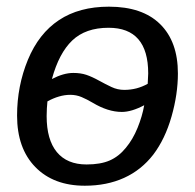

<svg xmlns="http://www.w3.org/2000/svg" viewBox="-20 -558 596 587"><path d="M523.9 -333.5Q523.9 -270 504.4 -201.7Q484.9 -133.3 448.7 -85.4Q412.1 -38.1 359.4 -14.2Q306.6 9.8 239.3 9.8Q143.6 9.8 87.9 -47.4Q32.2 -104.5 32.2 -204.6Q32.2 -294.9 65.4 -375.5Q98.6 -455.6 160.4 -496.6Q222.2 -537.6 313 -537.6Q415.5 -537.6 469.7 -484.1Q523.9 -430.7 523.9 -333.5ZM433.1 -333.5Q433.1 -473.1 312 -473.1Q241.7 -473.1 200.9 -434.3Q160.2 -395.5 138.7 -316.4Q174.3 -335 204.1 -335Q226.6 -335 243.7 -329.3Q260.7 -323.7 283.7 -311Q302.2 -300.8 320.8 -292Q339.4 -283.2 359.9 -283.2Q378.9 -283.2 397 -287.8Q415 -292.5 431.6 -301.8ZM194.8 -268.1Q177.7 -268.1 160.2 -262.9Q142.6 -257.8 125 -248Q124 -237.8 123.3 -226.6Q122.6 -215.3 122.6 -203.1Q122.6 -130.9 153.8 -93Q185.1 -55.2 244.6 -55.2Q287.6 -55.2 315.4 -67.4Q343.3 -79.6 364.7 -106Q386.2 -131.8 400.6 -167.2Q415 -202.6 420.9 -236.3Q382.3 -215.8 352.5 -215.8Q331.1 -215.8 308.8 -222.9Q286.6 -230 263.7 -243.7Q245.6 -254.4 229.5 -261.2Q213.4 -268.1 194.8 -268.1Z"/></svg>

Font: Arimo
Style: Italic
Weight: 400
Italic angle: -12°
Designer: Steve Matteson
Foundry: Monotype Imaging Inc.
Version: Version 1.33